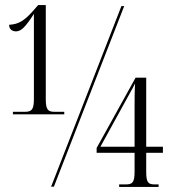

<svg xmlns="http://www.w3.org/2000/svg" viewBox="-20 -738 692 759"><path d="M31 -286H234V-296H197C170 -296 161 -303 161 -346V-718H131L122 -708C80 -658 56 -642 16 -640C16 -622 29 -614 43 -614C64 -614 81 -632 114 -683V-346C114 -303 104 -296 77 -296H31ZM182 0H193L471 -714H460ZM451 1H607V-9H592C566 -9 558 -16 558 -59V-134H624V-158H558V-431H516L362 -153V-134H512V-59C512 -16 503 -9 477 -9H451ZM377 -158 493 -369C500 -382 509 -397 514 -408C512 -376 512 -345 512 -313V-158Z"/></svg>

Font: Noto Serif Display ExtraCondensed Light
Style: Regular
Weight: 300
Width: 2
Designer: Monotype Design Team
Foundry: Monotype Imaging Inc.
Version: Version 2.009